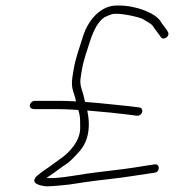

<svg xmlns="http://www.w3.org/2000/svg" viewBox="-20 -621 643 695"><path d="M100.8 -226H187.8C209.1 -226 234.3 -225 263.3 -223C272 -197.5 269.8 -179.2 270.1 -152C268.4 -127.2 256.7 -102.6 234.9 -78.3C211.5 -52.2 200.6 -48.9 174.7 -28.9C148.3 -8.6 139.2 -6.2 112.3 17C87.7 43.2 124.6 50.3 142.5 53.1C151.6 54.4 180.9 52.4 230.6 47L290.5 38C312.7 34.7 341.8 31 377.7 27C434.4 20.7 475 13.6 519.9 7L540.4 4C560.1 0.8 558.8 -29 540.1 -26L519.6 -23C506 -21 488 -18.2 465.8 -14.5C425.9 -7.9 331.5 1.9 291.2 8C257.8 13 183.5 27.2 148.4 23C152.1 20.3 159 15.6 169 8.9C188.6 -4.3 201.1 -15.3 220.6 -27.6C229.6 -33.3 244.1 -47.1 263.9 -69C298.6 -105.7 309.3 -156.4 296 -221C359.3 -215.8 409.2 -210.8 445.6 -206L476 -202C497 -202 502.3 -229 484.7 -232L453.4 -236C407.2 -240.5 339 -248.6 287.9 -252C283.9 -270.7 279.6 -286.5 275.2 -299.5C270.7 -312.5 269.7 -326.3 272 -341L276 -366C282.1 -404.5 296.1 -439.5 305.6 -471C319.6 -515.2 336.9 -544.2 357.4 -558C364.7 -562 373.4 -565.7 383.6 -569.1C408.2 -577.3 485.9 -558.8 497.4 -551.8C512 -543 512 -543 521.1 -537.5C527.2 -533.8 531.7 -529.7 534.7 -525C544.3 -509.5 547.8 -507.9 561.3 -488C569.5 -471.8 597.5 -488.9 587.6 -506C579.6 -520.1 567.2 -532.6 560.3 -545C542.7 -572.4 475.6 -601 410.2 -601C345.2 -604.9 298 -547.7 279.6 -486.8C267.5 -446.4 253 -410.3 246 -366L242 -341C238.9 -321.7 240 -304.3 245.3 -289C250.5 -273.7 253.8 -262 255.2 -254C231.4 -255.3 210.5 -256 192.5 -256H105.5C97.4 -256 89.4 -248.8 88.1 -240.5C86.8 -232.1 92.6 -226 105.5 -226Z"/></svg>

Font: MewTooHand
Style: Ita
Weight: 400
Designer: Mew Too, Robert Jablonski
Version: Version 0.77